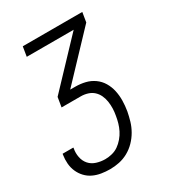

<svg xmlns="http://www.w3.org/2000/svg" viewBox="-182 -623 862 950"><g transform="rotate(-30 248.5 -148.5)"><path d="M167 223Q142 223 117.5 219Q93 215 72 205Q51 195 35 178Q19 161 9.5 139.5Q0 118 -2 93.5Q-4 69 0 44L1 39H62V43Q57 68 62 93Q67 118 82.5 135.5Q98 153 122 160.5Q146 168 171 168Q190 168 210 163Q230 158 246.5 146.5Q263 135 277 118.5Q291 102 300 84Q309 66 314.5 47Q320 28 323 9Q327 -12 327.5 -32Q328 -52 325 -71.5Q322 -91 314 -108Q306 -125 292.5 -137.5Q279 -150 260 -156Q241 -162 221 -162H111L120 -217L355 -465H87L96 -520H436L427 -465L192 -217H221Q250 -217 277 -210.5Q304 -204 326.5 -188Q349 -172 363 -148.5Q377 -125 383 -97.5Q389 -70 388.5 -41Q388 -12 383 18Q378 44 370.5 69.5Q363 95 349 119.5Q335 144 315 164.5Q295 185 270.5 198.5Q246 212 219.5 217.5Q193 223 167 223Z"/></g></svg>

Font: Iosevka Light Oblique
Style: Regular
Weight: 300
Italic angle: -9°
Monospace: yes
Designer: Belleve Invis
Foundry: Belleve Invis
Version: Version 32.5.0; ttfautohint (v1.8.4)